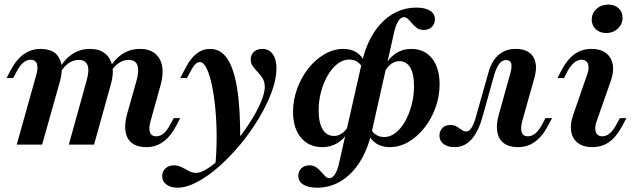

<svg xmlns="http://www.w3.org/2000/svg" viewBox="-20 -647 2839 859"><path d="M633.9 11.3Q594.4 11.3 571 -6.5Q547.6 -24.2 541.9 -56.9Q536.3 -89.5 547.6 -133.1L591.1 -287.1Q603.2 -333.1 594.4 -356Q585.5 -379 555.6 -379Q531.5 -379 510.1 -364.1Q488.7 -349.2 471.8 -319.4L465.3 -334.7Q491.1 -381.5 526.6 -404.8Q562.1 -428.2 605.6 -428.2Q647.6 -428.2 673 -408.1Q698.4 -387.9 705.2 -351.6Q712.1 -315.3 698.4 -266.1L654 -106.5Q644.4 -73.4 650.8 -55.2Q657.3 -37.1 679 -37.1Q696.8 -37.1 712.5 -50.4Q728.2 -63.7 741.9 -90.3L757.3 -118.5H786.3L768.5 -84.7Q752.4 -54 732.7 -32.7Q712.9 -11.3 688.7 0Q664.5 11.3 633.9 11.3ZM54.8 0 141.9 -310.5Q151.6 -342.7 145.2 -361.3Q138.7 -379.8 116.9 -379.8Q100 -379.8 83.9 -366.5Q67.7 -353.2 54 -325.8L38.7 -297.6H9.7L27.4 -332.3Q43.5 -362.9 63.3 -384.3Q83.1 -405.6 107.7 -416.9Q132.3 -428.2 162.1 -428.2Q202.4 -428.2 225.4 -410.1Q248.4 -391.9 254.4 -359.7Q260.5 -327.4 248.4 -283.9L168.5 0ZM287.9 0 367.7 -287.1Q380.6 -333.1 371.4 -356Q362.1 -379 332.3 -379Q308.1 -379 286.7 -364.1Q265.3 -349.2 248.4 -319.4L241.9 -334.7Q267.7 -381.5 303.2 -404.8Q338.7 -428.2 382.3 -428.2Q424.2 -428.2 449.6 -408.1Q475 -387.9 482.3 -351.6Q489.5 -315.3 475 -266.1L400.8 0Z M774.2 192.7Q743.5 192.7 724.6 178.6Q705.6 164.5 705.6 140.3Q705.6 119.4 720.6 106Q735.5 92.7 758.1 92.7Q773.4 92.7 785.9 98Q798.4 103.2 810.1 110.1Q821.8 116.9 833.1 121.8Q844.4 126.6 856.5 126.6Q879 126.6 910.5 106Q941.9 85.5 976.6 51.2Q1011.3 16.9 1044.8 -25Q1078.2 -66.9 1105.2 -110.5Q1132.3 -154 1148.4 -192.7Q1164.5 -231.5 1164.5 -258.1Q1164.5 -280.6 1155.2 -296Q1146 -311.3 1133.5 -324.2Q1121 -337.1 1111.3 -350.4Q1101.6 -363.7 1101.6 -381.5Q1101.6 -401.6 1115.7 -414.9Q1129.8 -428.2 1153.2 -428.2Q1183.1 -428.2 1200 -405.2Q1216.9 -382.3 1216.9 -341.1Q1216.9 -293.5 1195.6 -235.9Q1174.2 -178.2 1138.3 -118.1Q1102.4 -58.1 1056.5 -2.4Q1010.5 53.2 960.9 97.2Q911.3 141.1 862.9 166.9Q814.5 192.7 774.2 192.7ZM942.7 99.2Q949.2 34.7 949.2 -32.3Q949.2 -99.2 943.5 -159.3Q937.9 -219.4 927.8 -266.9Q917.7 -314.5 904 -341.9Q890.3 -369.4 874.2 -369.4Q863.7 -369.4 853.6 -359.3Q843.5 -349.2 830.6 -325L816.1 -297.6H786.3L811.3 -345.2Q833.1 -387.1 860.1 -407.7Q887.1 -428.2 920.2 -428.2Q966.9 -428.2 996.8 -384.7Q1026.6 -341.1 1041.1 -250.4Q1055.6 -159.7 1054.8 -16.1Q1038.7 4 1022.2 23Q1005.6 41.9 986.3 60.9Q966.9 79.8 942.7 99.2Z M1398.4 192.7Q1358.9 192.7 1336.7 178.6Q1314.5 164.5 1314.5 139.5Q1314.5 118.5 1328.6 105.6Q1342.7 92.7 1365.3 92.7Q1382.3 92.7 1394.4 101.2Q1406.5 109.7 1416.1 121Q1425.8 132.3 1434.7 141.1Q1443.5 150 1453.2 150Q1467.7 150 1479.4 131.5Q1491.1 112.9 1498.4 76.6L1598.4 -364.5Q1615.3 -441.1 1650.4 -497.2Q1685.5 -553.2 1734.7 -583.1Q1783.9 -612.9 1842.7 -612.9Q1882.3 -612.9 1904 -599.2Q1925.8 -585.5 1925.8 -560.5Q1925.8 -539.5 1911.7 -526.2Q1897.6 -512.9 1875 -512.9Q1858.1 -512.9 1846 -521.4Q1833.9 -529.8 1824.2 -541.5Q1814.5 -553.2 1805.6 -561.7Q1796.8 -570.2 1787.1 -570.2Q1772.6 -570.2 1761.3 -551.6Q1750 -533.1 1741.9 -496.8L1642.7 -54.8Q1625 21.8 1589.9 77.4Q1554.8 133.1 1506 162.9Q1457.3 192.7 1398.4 192.7ZM1422.6 11.3Q1362.1 11.3 1326.6 -31Q1291.1 -73.4 1291.1 -146Q1291.1 -200 1309.7 -250.8Q1328.2 -301.6 1360.1 -341.5Q1391.9 -381.5 1432.3 -404.8Q1472.6 -428.2 1516.1 -428.2Q1550.8 -428.2 1575.4 -412.5Q1600 -396.8 1611.3 -367.7L1602.4 -343.5Q1582.3 -380.6 1541.9 -380.6Q1515.3 -380.6 1490.7 -362.1Q1466.1 -343.5 1447.2 -311.3Q1428.2 -279 1416.9 -238.3Q1405.6 -197.6 1405.6 -152.4Q1405.6 -98.4 1423.4 -68.5Q1441.1 -38.7 1475 -38.7Q1493.5 -38.7 1510.5 -50.8Q1527.4 -62.9 1541.1 -85.5L1540.3 -62.1Q1522.6 -27.4 1491.5 -8.1Q1460.5 11.3 1422.6 11.3ZM1723.4 11.3Q1688.7 11.3 1664.1 -4.4Q1639.5 -20.2 1627.4 -48.4L1637.1 -72.6Q1658.1 -33.9 1699.2 -33.9Q1725.8 -33.9 1749.6 -52.4Q1773.4 -71 1791.9 -103.2Q1810.5 -135.5 1821.4 -176.6Q1832.3 -217.7 1832.3 -262.9Q1832.3 -316.1 1815.3 -344.8Q1798.4 -373.4 1766.9 -373.4Q1747.6 -373.4 1730.6 -361.3Q1713.7 -349.2 1700 -324.2V-348.4Q1718.5 -386.3 1749.6 -407.3Q1780.6 -428.2 1820.2 -428.2Q1879 -428.2 1912.9 -385.5Q1946.8 -342.7 1946.8 -270.2Q1946.8 -216.1 1928.6 -165.7Q1910.5 -115.3 1878.6 -75Q1846.8 -34.7 1806.9 -11.7Q1766.9 11.3 1723.4 11.3Z M2013.7 11.3Q1983.1 11.3 1964.5 -2.8Q1946 -16.9 1946 -40.3Q1946 -61.3 1959.7 -74.6Q1973.4 -87.9 1994.4 -87.9Q2012.1 -87.9 2023.8 -80.6Q2035.5 -73.4 2045.2 -66.1Q2054.8 -58.9 2065.3 -58.9Q2075.8 -58.9 2083.9 -67.7Q2091.9 -76.6 2098.8 -93.1Q2105.6 -109.7 2111.3 -131.5L2163.7 -316.9Q2173.4 -354 2190.3 -378.6Q2207.3 -403.2 2231.5 -415.7Q2255.6 -428.2 2287.1 -428.2Q2325 -428.2 2347.2 -412.5Q2369.4 -396.8 2375.8 -367.3Q2382.3 -337.9 2370.2 -296L2316.9 -106.5Q2308.1 -74.2 2314.1 -55.6Q2320.2 -37.1 2341.9 -37.1Q2359.7 -37.1 2375.4 -50.4Q2391.1 -63.7 2405.6 -90.3L2420.2 -118.5H2450L2431.5 -84.7Q2416.1 -54 2396 -32.7Q2375.8 -11.3 2351.6 0Q2327.4 11.3 2296.8 11.3Q2257.3 11.3 2233.9 -6.5Q2210.5 -24.2 2204.8 -56.9Q2199.2 -89.5 2211.3 -133.1L2264.5 -323.4Q2268.5 -339.5 2268.5 -352Q2268.5 -364.5 2262.5 -371.4Q2256.5 -378.2 2244.4 -378.2Q2232.3 -378.2 2222.6 -370.6Q2212.9 -362.9 2205.2 -348.4Q2197.6 -333.9 2191.1 -312.1L2140.3 -129.8Q2131.5 -96.8 2119.4 -70.6Q2107.3 -44.4 2091.9 -26.2Q2076.6 -8.1 2057.3 1.6Q2037.9 11.3 2013.7 11.3Z M2629.8 11.3Q2590.3 11.3 2565.7 -7.3Q2541.1 -25.8 2535.5 -58.5Q2529.8 -91.1 2544.4 -133.1L2605.6 -309.7Q2617.7 -341.1 2610.9 -360.5Q2604 -379.8 2581.5 -379.8Q2564.5 -379.8 2548.4 -366.5Q2532.3 -353.2 2517.7 -325.8L2503.2 -297.6H2474.2L2491.9 -332.3Q2518.5 -382.3 2550.8 -405.2Q2583.1 -428.2 2626.6 -428.2Q2666.9 -428.2 2691.1 -409.7Q2715.3 -391.1 2721.4 -358.5Q2727.4 -325.8 2712.1 -283.1L2650 -106.5Q2638.7 -75.8 2645.6 -56.5Q2652.4 -37.1 2675 -37.1Q2709.7 -37.1 2737.9 -90.3L2753.2 -118.5H2782.3L2764.5 -84.7Q2737.9 -34.7 2705.6 -11.7Q2673.4 11.3 2629.8 11.3ZM2691.9 -499.2Q2663.7 -499.2 2645.6 -516.1Q2627.4 -533.1 2627.4 -558.9Q2627.4 -587.9 2648.8 -607.3Q2670.2 -626.6 2701.6 -626.6Q2729.8 -626.6 2747.6 -610.1Q2765.3 -593.5 2765.3 -567.7Q2765.3 -538.7 2744 -519Q2722.6 -499.2 2691.9 -499.2Z"/></svg>

Font: Playfair 5pt SemiExpanded Light
Style: Bold Italic
Weight: 700
Italic angle: -15.6°
Version: Version 2.001;gftools[0.9.30]